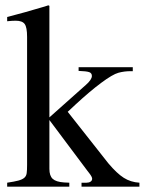

<svg xmlns="http://www.w3.org/2000/svg" viewBox="-20 -703 545 723"><path d="M7 -639 37 -647Q59 -653 76 -657.5Q93 -662 107 -666.5Q121 -671 134.5 -674.5Q148 -678 162 -683L166 -681V-261L303 -383Q326 -403 326 -417Q326 -428 315.5 -431.5Q305 -435 276 -436V-450H480V-435H472Q448 -435 426 -429Q404 -423 361 -391Q318 -359 264 -309L235 -282L388 -88Q420 -50 446 -33.5Q472 -17 505 -15V0H287V-15H306Q315 -15 321 -19Q327 -23 327 -30Q327 -37 316 -51Q313 -54 309 -60L306 -64L166 -251V-67Q166 -41 178.5 -29.5Q191 -18 221 -16L241 -15V0H7V-15Q34 -19 49 -23Q64 -27 71.5 -33.5Q79 -40 80.5 -51Q82 -62 82 -82V-564Q82 -600 73 -612.5Q64 -625 39 -625Q31 -625 24 -624.5Q17 -624 7 -623Z"/></svg>

Font: Klingon pIqaD Mandel
Style: Regular
Weight: 400
Width: 0
Designer: Mike Neff (qa'vaj)
Foundry: Mike Neff and Michael Everson
Version: Version 2.003